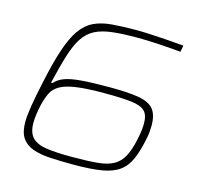

<svg xmlns="http://www.w3.org/2000/svg" viewBox="-103 -806 960 924"><g transform="rotate(15 377.5 -344.0)"><path d="M339 8Q275 8 223.5 5Q172 2 136.5 -11Q101 -24 82 -52Q63 -80 63 -131Q63 -160 71 -210.5Q79 -261 95 -334Q117 -438 139.5 -505.5Q162 -573 189.5 -612Q217 -651 254.5 -669Q292 -687 344.5 -691.5Q397 -696 468 -696Q496 -696 535 -694Q574 -692 618 -689Q662 -686 703 -682L697 -650Q645 -655 585 -658.5Q525 -662 481 -662Q406 -662 355 -656Q304 -650 270 -632.5Q236 -615 213 -580.5Q190 -546 172 -488.5Q154 -431 134 -345H141Q158 -365 187.5 -376.5Q217 -388 270.5 -392.5Q324 -397 411 -397Q501 -397 554.5 -388.5Q608 -380 631.5 -353Q655 -326 655 -270Q655 -257 653.5 -240Q652 -223 649 -209Q636 -142 617.5 -99.5Q599 -57 566.5 -33.5Q534 -10 479.5 -1Q425 8 339 8ZM323 -26Q398 -26 448 -30.5Q498 -35 528.5 -51.5Q559 -68 577 -101Q595 -134 607 -191Q612 -215 614.5 -235Q617 -255 617 -271Q617 -314 597 -333Q577 -352 528.5 -357.5Q480 -363 395 -363Q308 -363 256 -355.5Q204 -348 176 -332Q148 -316 135.5 -290.5Q123 -265 114 -228Q108 -201 105 -178.5Q102 -156 102 -137Q102 -88 125 -64Q148 -40 196.5 -33Q245 -26 323 -26Z"/></g></svg>

Font: Saira Expanded Thin
Style: Italic
Weight: 250
Width: 7
Italic angle: -12°
Designer: Hector Gatti with collaboration of the Omnibus-Type team
Foundry: Omnibus-Type
Version: Version 1.101